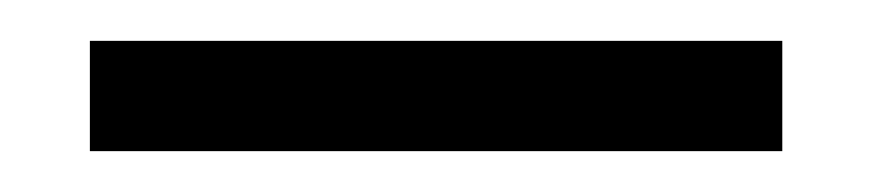

<svg xmlns="http://www.w3.org/2000/svg" viewBox="-20 -720 427 94"><path d="M24 -700H363V-646H24Z"/></svg>

Font: SVN-Poppins Light
Style: Regular
Weight: 300
Designer: Ninad Kale (Devanagari), Jonny Pinhorn (Latin)
Foundry: Indian Type Foundry
Version: Version 3.002 2017; ttfautohint (v1.8.3)